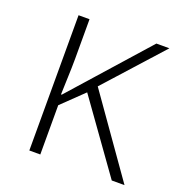

<svg xmlns="http://www.w3.org/2000/svg" viewBox="-102 -619 667 707"><g transform="rotate(20 231.0 -265.0)"><path d="M88 0H131V-193L215 -274L411 0H461L244 -308L444 -530H393L130 -234H127C128 -281 131 -327 131 -375V-530H88Z"/></g></svg>

Font: Kathrein 35 Thin
Style: Regular
Weight: 250
Designer: Lazydogs Typefoundry, based on Open Sans by Ascender Corporation
Foundry: Lazydogs Typefoundry
Version: Version 1.003;PS 001.003;hotconv 1.0.88;makeotf.lib2.5.64775